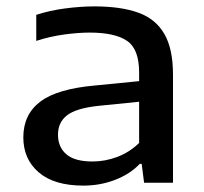

<svg xmlns="http://www.w3.org/2000/svg" viewBox="-20 -572 638 601"><path d="M241 9Q149.5 9 101.2 -32.5Q53 -74 53 -142Q53 -213.5 106 -253.8Q159 -294 278.5 -304.5L415.5 -318V-345Q415.5 -418.5 377.5 -444.2Q339.5 -470 260.5 -470Q225 -470 180.8 -464Q136.5 -458 93.5 -444V-525.5Q134.5 -539 183.2 -545.5Q232 -552 275.5 -552Q358 -552 412.5 -532.5Q467 -513 494.2 -466.2Q521.5 -419.5 521.5 -338.5V0H431L423.5 -59H417.5Q387 -27 340.2 -9Q293.5 9 241 9ZM161.5 -150.5Q161.5 -111.5 187.8 -89Q214 -66.5 269.5 -66.5Q309 -66.5 347 -80.8Q385 -95 415.5 -124.5V-253.5L286.5 -240.5Q218 -233 189.8 -211Q161.5 -189 161.5 -150.5Z"/></svg>

Font: Encode Sans Expanded Medium
Style: Regular
Weight: 500
Width: 7
Designer: Multiple Designers
Foundry: Impallari Type
Version: Version 3.000; ttfautohint (v1.8.3) -l 8 -r 50 -G 200 -x 14 